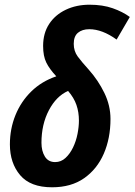

<svg xmlns="http://www.w3.org/2000/svg" viewBox="-20 -785 571 815"><path d="M201 10Q109 10 65.5 -41.5Q22 -93 22 -172Q22 -238 45.5 -296Q69 -354 113 -397Q157 -440 219 -461Q190 -492 176.5 -519.5Q163 -547 163 -590Q163 -644 188.5 -683Q214 -722 259 -743.5Q304 -765 360 -765Q416 -765 458.5 -750Q501 -735 531 -713L475 -617Q414 -661 359 -661Q329 -661 311 -646Q293 -631 293 -599Q293 -568 310 -545Q327 -522 357 -489Q397 -444 423 -390.5Q449 -337 449 -280Q449 -198 420.5 -132.5Q392 -67 337 -28.5Q282 10 201 10ZM214 -97Q239 -97 258 -114.5Q277 -132 290 -159Q303 -186 309 -216.5Q315 -247 315 -273Q315 -309 304.5 -339.5Q294 -370 269 -399Q219 -377 187.5 -317Q156 -257 156 -179Q156 -144 170.5 -120.5Q185 -97 214 -97Z"/></svg>

Font: Noto Sans Condensed
Style: Bold Italic
Weight: 700
Width: 3
Italic angle: -12°
Designer: Monotype Design Team
Foundry: Monotype Imaging Inc.
Version: Version 2.013; ttfautohint (v1.8.4.7-5d5b)